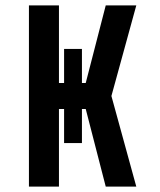

<svg xmlns="http://www.w3.org/2000/svg" viewBox="-20 -690 590 710"><path d="M484 0H371L297 -287H283V-161H217V-287H198V0H87V-670H198V-383H217V-509H283V-383H297L371 -670H484L392 -335Z"/></svg>

Font: Lode
Style: Bold
Weight: 700
Monospace: yes
Designer: Belleve Invis
Foundry: Belleve Invis
Version: Version 29.2.0; ttfautohint (v1.8.3)